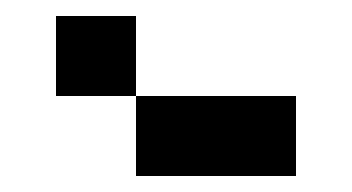

<svg xmlns="http://www.w3.org/2000/svg" viewBox="-20 -820 440 240"><path d="M350 -600V-700H150V-600ZM50 -700H150V-800H50Z"/></svg>

Font: LS-VG5000 Shifted
Style: Regular
Weight: 400
Designer: Justin Bihan, 2021
Foundry: Justin Bihan, 2021
Version: Version 1.000;Glyphs 3.1.2 (3151)